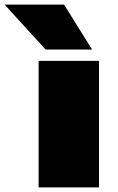

<svg xmlns="http://www.w3.org/2000/svg" viewBox="-103 -810 511 830"><path d="M64 0V-547H325V0ZM94 -596 -83 -790H174L295 -596Z"/></svg>

Font: Georama Extra Expanded ExtraBold
Style: Regular
Weight: 800
Width: 8
Designer: Jean-Baptiste Levee
Foundry: Production Type
Version: Version 1.000